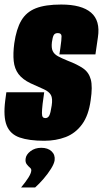

<svg xmlns="http://www.w3.org/2000/svg" viewBox="-20 -613 455 847"><path d="M175 8Q108 8 66.5 -6.5Q25 -21 9.5 -59.5Q-6 -98 3 -169L8 -206H175L168 -155Q165 -128 165 -114.5Q165 -101 169 -96.5Q173 -92 180 -92Q191 -92 197 -102.5Q203 -113 208 -147Q213 -179 204.5 -194Q196 -209 174 -219Q152 -229 114 -246Q79 -263 61.5 -286.5Q44 -310 40.5 -343.5Q37 -377 43 -422Q52 -485 74 -522.5Q96 -560 138 -576.5Q180 -593 250 -593Q340 -593 381.5 -557.5Q423 -522 412 -449L401 -373Q361 -373 321.5 -373Q282 -373 242 -373L246 -399Q252 -440 251.5 -453.5Q251 -467 235 -467Q222 -467 217 -458Q212 -449 209 -427Q206 -402 212.5 -388Q219 -374 235.5 -365Q252 -356 279 -345Q321 -329 346.5 -311.5Q372 -294 380.5 -262.5Q389 -231 380 -171Q371 -104 342 -64.5Q313 -25 270 -8.5Q227 8 175 8ZM73 214Q93 190 105 171Q117 152 118 140Q119 132 111.5 126Q104 120 97.5 111Q91 102 93 87Q95 69 114.5 54Q134 39 162 39Q191 39 207.5 54.5Q224 70 221 94Q219 109 205 131.5Q191 154 172 176Q153 198 135 214Z"/></svg>

Font: Alumni Sans Black
Style: Italic
Weight: 900
Italic angle: -8°
Version: Version 1.016